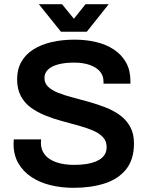

<svg xmlns="http://www.w3.org/2000/svg" viewBox="-20 -888 707 920"><path d="M332 12Q275 12 223 -0.5Q171 -13 131 -39.5Q91 -66 68 -105.5Q45 -145 45 -199Q45 -205 45.5 -211Q46 -217 46 -220H177Q177 -218 176.5 -212.5Q176 -207 176 -203Q176 -170 195 -146.5Q214 -123 250 -110.5Q286 -98 335 -98Q368 -98 393.5 -102Q419 -106 437.5 -113.5Q456 -121 468 -131.5Q480 -142 485.5 -155Q491 -168 491 -183Q491 -212 473 -231Q455 -250 424.5 -263Q394 -276 355.5 -286.5Q317 -297 276.5 -308Q236 -319 197.5 -334.5Q159 -350 128.5 -372Q98 -394 80 -427.5Q62 -461 62 -508Q62 -556 82.5 -592Q103 -628 140.5 -651.5Q178 -675 228 -686.5Q278 -698 337 -698Q392 -698 440.5 -686.5Q489 -675 526 -650.5Q563 -626 584 -588.5Q605 -551 605 -499V-487H476V-497Q476 -526 458.5 -546Q441 -566 409.5 -577Q378 -588 336 -588Q291 -588 259 -579.5Q227 -571 210 -554.5Q193 -538 193 -514Q193 -489 211 -472Q229 -455 259.5 -443Q290 -431 328.5 -421Q367 -411 407.5 -399.5Q448 -388 486.5 -373Q525 -358 555.5 -335.5Q586 -313 604 -280Q622 -247 622 -201Q622 -124 584.5 -77Q547 -30 481.5 -9Q416 12 332 12ZM166 -868H277L362 -764L306 -763L390 -868H501L396 -736H272Z"/></svg>

Font: Archivo SemiBold
Style: Regular
Weight: 600
Designer: Hector Gatti
Foundry: Omnibus-Type
Version: Version 2.001